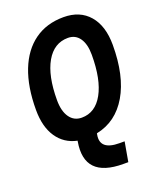

<svg xmlns="http://www.w3.org/2000/svg" viewBox="-167 -801 919 1124"><g transform="rotate(-20 293.0 -239.0)"><path d="M402.8 224.6Q160.2 224.6 197.3 9.8L198.2 4.9Q118.7 -11.7 74.7 -76.9Q30.8 -142.1 30.8 -247.1Q30.8 -390.6 70.8 -492.7Q110.8 -594.7 186.3 -648.9Q261.7 -703.1 367.2 -703.1Q469.2 -703.1 526.4 -636.7Q583.5 -570.3 583.5 -451.7Q583.5 -259.3 514.2 -140.9Q444.8 -22.5 319.3 2.9L317.9 10.7Q300.8 102.5 423.8 102.5H455.6L434.1 224.6ZM268.1 -113.3Q353 -113.3 400.6 -199.5Q448.2 -285.6 448.2 -439.5Q448.2 -505.9 422.4 -543Q396.5 -580.1 350.1 -580.1Q263.2 -580.1 214.6 -495.4Q166 -410.6 166 -259.3Q166 -190.4 193.1 -151.9Q220.2 -113.3 268.1 -113.3Z"/></g></svg>

Font: Cascadia Mono
Style: Bold Italic
Weight: 700
Italic angle: -10°
Monospace: yes
Designer: Aaron Bell
Foundry: Saja Typeworks
Version: Version 2404.023; ttfautohint (v1.8.4)